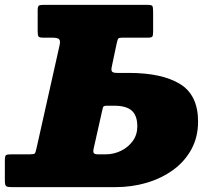

<svg xmlns="http://www.w3.org/2000/svg" viewBox="-60 -770 852 790"><path d="M62 -135Q79.5 -135 83 -138.5Q86.5 -142 90 -159L185 -583Q189.5 -602 183.2 -608.5Q177 -615 156 -615H118Q102.5 -615 98.8 -619.5Q95 -624 95 -640V-727Q95 -743 99.5 -746.5Q104 -750 119 -750H547Q564.5 -750 567.2 -744.8Q570 -739.5 570 -722V-640Q570 -624.5 567 -619.8Q564 -615 548 -615H446Q429 -615 426.2 -611Q423.5 -607 420 -591L400 -496Q396.5 -480.5 401.2 -475.2Q406 -470 422 -470H470Q606 -470 680.5 -424.5Q755 -379 755 -270Q755 -206.5 727.8 -156.2Q700.5 -106 653 -71.2Q605.5 -36.5 544.2 -18.2Q483 0 415 0H-12Q-29 0 -34.5 -4Q-40 -8 -40 -26V-111Q-40 -128.5 -35 -131.8Q-30 -135 -13 -135ZM381 -335Q367 -335 365 -330.8Q363 -326.5 360 -313L325 -157Q322.5 -144.5 326.2 -139.8Q330 -135 343 -135H375Q408 -135 437.8 -149.5Q467.5 -164 486.2 -189.8Q505 -215.5 505 -250Q505 -294.5 482.2 -314.8Q459.5 -335 410 -335Z"/></svg>

Font: Besley* Fatface
Style: Italic
Weight: 900
Italic angle: -13°
Designer: Owen Earl
Foundry: indestructible type*
Version: Version 3.000; ttfautohint (v1.8.3)